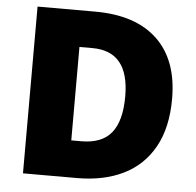

<svg xmlns="http://www.w3.org/2000/svg" viewBox="-51 -766 837 819"><g transform="rotate(5 367.0 -357.0)"><path d="M683 -372Q683 -248 636.5 -165Q590 -82 506 -41Q422 0 308 0H77V-714H324Q497 -714 590 -626Q683 -538 683 -372ZM483 -365Q483 -558 326 -558H270V-158H313Q401 -158 442 -209Q483 -260 483 -365Z"/></g></svg>

Font: Noto Sans Black
Style: Regular
Weight: 900
Designer: Monotype Design Team
Foundry: Monotype Imaging Inc.
Version: Version 2.007